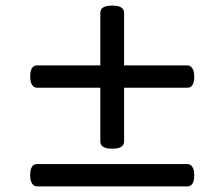

<svg xmlns="http://www.w3.org/2000/svg" viewBox="-20 -750 803 687"><path d="M381 -218Q360 -218 349.5 -224.5Q339 -231 339 -244V-704Q339 -717 349.5 -723.5Q360 -730 381 -730Q403 -730 413.5 -723.5Q424 -717 424 -704V-244Q424 -231 413.5 -224.5Q403 -218 381 -218ZM113 -83Q102 -83 95 -93Q88 -103 88 -123Q88 -163 113 -163H650Q661 -163 668 -153Q675 -143 675 -123Q675 -83 650 -83ZM113 -436Q102 -436 95 -446Q88 -456 88 -476Q88 -516 113 -516H650Q661 -516 668 -506Q675 -496 675 -476Q675 -436 650 -436Z"/></svg>

Font: Playwrite ES
Style: Regular
Weight: 400
Designer: Veronika Burian, José Scaglione
Foundry: TypeTogether
Version: Version 1.002